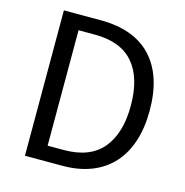

<svg xmlns="http://www.w3.org/2000/svg" viewBox="-108 -834 902 935"><g transform="rotate(15 343.5 -366.5)"><path d="M100 -733H285Q454 -733 542 -639Q630 -545 630 -369Q630 -282 607.5 -213.5Q585 -145 541.5 -97.5Q498 -50 434.5 -25Q371 0 288 0H100ZM276 -76Q407 -76 471 -152.5Q535 -229 535 -369Q535 -509 471 -583.5Q407 -658 276 -658H194V-76Z"/></g></svg>

Font: Kinto Sans
Style: Regular
Weight: 400
Designer: Authors: Ryoko NISHIZUKA  (kana & ideographs); Paul D. Hunt (Latin, Greek & Cyrillic); Wenlong ZHANG  (bopomofo); Sandol
Foundry: Adobe Systems Incorporated, ookami Inc.
Version: Version 0.001